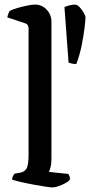

<svg xmlns="http://www.w3.org/2000/svg" viewBox="-20 -820 394 840"><path d="M210 0Q202 0 178.5 -3.5Q155 -7 125.5 -12.5Q96 -18 70.5 -24Q45 -30 33 -34Q33 -42 36.5 -49Q40 -56 43 -60L70 -65Q87 -68 96 -82.5Q105 -97 105 -145V-694Q105 -702 102 -708.5Q99 -715 90 -718L12 -744Q14 -754 17 -761.5Q20 -769 22 -772Q33 -778 54.5 -784.5Q76 -791 98.5 -795.5Q121 -800 133 -800Q163 -800 184 -778Q205 -756 205 -725V-125Q205 -103 201 -88.5Q197 -74 194 -68L279 -59Q281 -56 283.5 -50.5Q286 -45 286 -35Q281 -27 266.5 -19Q252 -11 236 -5.5Q220 0 210 0ZM314 -540Q302 -540 294 -542Q286 -544 280 -546L262 -789Q269 -793 284 -796.5Q299 -800 307 -800Q318 -800 328.5 -788.5Q339 -777 346.5 -764Q354 -751 354 -744Q354 -732 350 -698.5Q346 -665 337.5 -622.5Q329 -580 314 -540Z"/></svg>

Font: Texturina 12pt Medium
Style: Regular
Weight: 500
Designer: Guillermo Torres Carreño
Foundry: Omnibus-Type
Version: Version 1.002